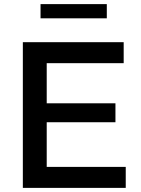

<svg xmlns="http://www.w3.org/2000/svg" viewBox="-20 -913 687 933"><path d="M207 -102H591V0H91V-708H581V-606H207V-411H541V-319H207ZM499 -893V-824H177V-893Z"/></svg>

Font: Metropolitano Medium
Style: Regular
Weight: 500
Designer: Fonts by Alex Slobzheninov & Chris M. Simpson / Changes by Cristiano Sobral
Foundry: Fonts by Alex Slobzheninov & Chris M. Simpson / Changes by Cristiano Sobral
Version: Version 1.00;August 30, 2020;FontCreator 13.0.0.2681 64-bit